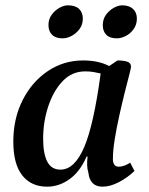

<svg xmlns="http://www.w3.org/2000/svg" viewBox="-20 -689 560 721"><path d="M157 12Q97 12 63.5 -30.5Q30 -73 30 -157Q30 -244 65 -313Q100 -382 159.5 -422Q219 -462 292 -462Q350 -462 390 -441L421 -462Q443 -462 457.5 -457.5Q472 -453 472 -438Q472 -433 465 -406.5Q458 -380 448 -340Q438 -300 428 -255Q418 -210 411 -167Q404 -124 404 -92Q404 -63 426 -63Q445 -63 469 -78L485 -47Q459 -22 426.5 -5Q394 12 365 12Q318 12 312 -40Q304 -65 309 -101H305Q281 -45 241.5 -16.5Q202 12 157 12ZM142 -168Q142 -112 157.5 -82Q173 -52 207 -52Q260 -52 296 -136Q332 -220 358 -413Q346 -416 331.5 -418.5Q317 -421 300 -421Q250 -421 215 -384Q180 -347 161 -289Q142 -231 142 -168ZM419 -545Q392 -545 379 -558.5Q366 -572 366 -594Q366 -617 378 -633.5Q390 -650 407 -659.5Q424 -669 439 -669Q465 -669 479.5 -655.5Q494 -642 494 -619Q494 -597 482 -580Q470 -563 452.5 -554Q435 -545 419 -545ZM215 -545Q189 -545 175.5 -558.5Q162 -572 162 -595Q162 -617 174 -633.5Q186 -650 203 -659.5Q220 -669 235 -669Q263 -669 277 -655.5Q291 -642 291 -619Q291 -597 279 -580.5Q267 -564 249.5 -554.5Q232 -545 215 -545Z"/></svg>

Font: Petrona SemiBold
Style: Italic
Weight: 600
Italic angle: -9°
Designer: Ringo R. Seeber
Foundry: Ringo R. Seeber
Version: Version 2.001; ttfautohint (v1.8.3)